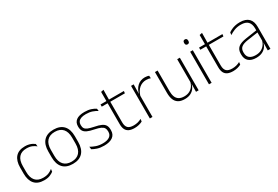

<svg xmlns="http://www.w3.org/2000/svg" viewBox="52 -1564 3588 2482"><g transform="rotate(-30 1846.0 -323.5)"><path d="M245 10Q150 10 102.5 -44.2Q55 -98.5 55 -199.5V-287.5Q55 -388.5 102.5 -442.5Q150 -496.5 245 -496.5Q278.5 -496.5 304.8 -489.5Q331 -482.5 350.5 -472.2Q370 -462 383 -451.5L387 -413.5Q363.5 -434 330 -448.2Q296.5 -462.5 248.5 -462.5Q172 -462.5 133.2 -417.5Q94.5 -372.5 94.5 -287V-200.5Q94.5 -116 133.2 -70.5Q172 -25 250 -25Q299.5 -25 333.5 -39.5Q367.5 -54 391 -74L386.5 -35.5Q366 -19 331.5 -4.5Q297 10 245 10Z M672 12Q574.5 12 524.2 -43Q474 -98 474 -201V-286.5Q474 -389.5 524.5 -444Q575 -498.5 672 -498.5Q769 -498.5 819.8 -444Q870.5 -389.5 870.5 -286.5V-201Q870.5 -98 819.8 -43Q769 12 672 12ZM672 -21.5Q749 -21.5 789.8 -67.2Q830.5 -113 830.5 -199.5V-288Q830.5 -374 790 -419.5Q749.5 -465 672 -465Q594.5 -465 554 -419.5Q513.5 -374 513.5 -288V-199.5Q513.5 -113 554 -67.2Q594.5 -21.5 672 -21.5Z M1139.5 10Q1081 10 1038.5 -4.2Q996 -18.5 969 -35L964 -74.5Q1000 -53.5 1042 -39Q1084 -24.5 1139 -24.5Q1203.5 -24.5 1239 -48.5Q1274.5 -72.5 1274.5 -119V-127Q1274.5 -157 1262.5 -176.8Q1250.5 -196.5 1219.5 -210.5Q1188.5 -224.5 1131 -236Q1069.5 -248 1034 -264.5Q998.5 -281 983.5 -306.8Q968.5 -332.5 968.5 -371.5V-376Q968.5 -434 1009.5 -465Q1050.5 -496 1133 -496Q1189.5 -496 1230 -482.2Q1270.5 -468.5 1295.5 -451L1300 -414Q1268.5 -435 1228.2 -448.8Q1188 -462.5 1135 -462.5Q1091 -462.5 1063 -452Q1035 -441.5 1021.5 -422.2Q1008 -403 1008 -376V-371.5Q1008 -340.5 1020.2 -321.2Q1032.5 -302 1063.2 -289.8Q1094 -277.5 1147.5 -266.5Q1211 -254.5 1247.2 -237.5Q1283.5 -220.5 1298.5 -194.2Q1313.5 -168 1313.5 -128.5V-118.5Q1313.5 -55.5 1268.2 -22.8Q1223 10 1139.5 10Z M1595 9.5Q1543.5 9.5 1511.8 -5.8Q1480 -21 1465 -52.2Q1450 -83.5 1450 -130.5V-459H1489.5V-134.5Q1489.5 -79 1515.2 -52.5Q1541 -26 1602 -26Q1632.5 -26 1661.8 -33.2Q1691 -40.5 1717.5 -55.5L1713 -18.5Q1690 -6 1658.8 1.8Q1627.5 9.5 1595 9.5ZM1362.5 -443V-475.5H1711.5L1707.5 -443ZM1450.5 -469.5V-612.5L1490.5 -621L1488.5 -469.5Z M1861 -305 1848 -334 1858.5 -337.5Q1875 -409.5 1920 -451.5Q1965 -493.5 2033 -493.5Q2052.5 -493.5 2067.5 -490.2Q2082.5 -487 2093 -483L2095.5 -444Q2083 -449.5 2066.5 -452.5Q2050 -455.5 2030.5 -455.5Q1971 -455.5 1926 -417.5Q1881 -379.5 1861 -305ZM1824.5 0V-486.5H1863.5L1860.5 -338L1864 -334.5V0Z M2221 -486.5V-178.5Q2221 -130.5 2234 -96Q2247 -61.5 2276.5 -42.8Q2306 -24 2355.5 -24Q2401.5 -24 2435.2 -42Q2469 -60 2489.8 -91.2Q2510.5 -122.5 2517 -162.5L2528 -130.5H2518Q2512.5 -93 2491.5 -60.8Q2470.5 -28.5 2433.8 -9.2Q2397 10 2344.5 10Q2285.5 10 2249.5 -12.2Q2213.5 -34.5 2197.5 -75.8Q2181.5 -117 2181.5 -175V-486.5ZM2553 -486.5V0H2513.5L2516 -123.5L2513.5 -125.5V-486.5Z M2707 0V-486.5H2746.5V0ZM2727 -585.5Q2711.5 -585.5 2703.8 -594.5Q2696 -603.5 2696 -620.5V-624.5Q2696 -641 2703.8 -650Q2711.5 -659 2727 -659Q2742 -659 2749.8 -650Q2757.5 -641 2757.5 -624.5V-620.5Q2757.5 -603 2749.8 -594.2Q2742 -585.5 2727 -585.5Z M3066 9.5Q3014.5 9.5 2982.8 -5.8Q2951 -21 2936 -52.2Q2921 -83.5 2921 -130.5V-459H2960.5V-134.5Q2960.5 -79 2986.2 -52.5Q3012 -26 3073 -26Q3103.5 -26 3132.8 -33.2Q3162 -40.5 3188.5 -55.5L3184 -18.5Q3161 -6 3129.8 1.8Q3098.5 9.5 3066 9.5ZM2833.5 -443V-475.5H3182.5L3178.5 -443ZM2921.5 -469.5V-612.5L2961.5 -621L2959.5 -469.5Z M3584.5 0 3587 -125 3585 -131.5V-290L3585.5 -328Q3585.5 -394.5 3552 -428.5Q3518.5 -462.5 3447.5 -462.5Q3393.5 -462.5 3350.2 -445.5Q3307 -428.5 3276 -407L3280.5 -444Q3297 -456 3321.8 -468.2Q3346.5 -480.5 3379 -488.5Q3411.5 -496.5 3452 -496.5Q3497 -496.5 3529.8 -485Q3562.5 -473.5 3583.5 -451.8Q3604.5 -430 3614.5 -399Q3624.5 -368 3624.5 -328.5V0ZM3411 10Q3338.5 10 3299.2 -24.2Q3260 -58.5 3260 -124V-136.5Q3260 -197.5 3298 -229.8Q3336 -262 3423 -274.5L3594.5 -300L3596.5 -269L3428.5 -244.5Q3360 -234.5 3329.8 -210Q3299.5 -185.5 3299.5 -138.5V-128Q3299.5 -77 3330.5 -50.5Q3361.5 -24 3421 -24Q3469.5 -24 3504.2 -42.2Q3539 -60.5 3560.2 -91.8Q3581.5 -123 3588 -162L3598.5 -131H3589.5Q3584.5 -94 3563.5 -61.8Q3542.5 -29.5 3504.5 -9.8Q3466.5 10 3411 10Z"/></g></svg>

Font: Anek Gujarati ExtraLight
Style: Regular
Weight: 250
Version: Version 1.003